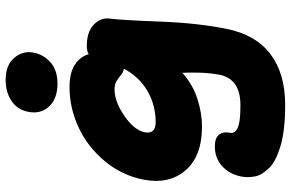

<svg xmlns="http://www.w3.org/2000/svg" viewBox="-200 -576 1059 700"><g transform="rotate(-90 330.0 -225.5)"><path d="M376 -545.9Q320.8 -545.9 292.2 -576.7Q263.7 -607.4 272.9 -652.8Q280.3 -691.9 312.3 -713.4Q344.2 -734.9 389.2 -734.9Q443.8 -734.9 470 -703.1Q496.1 -671.4 488.8 -633.8Q482.4 -597.7 453.6 -571.8Q424.8 -545.9 376 -545.9ZM297.9 284.2Q252 284.2 213.6 279.8Q175.3 275.4 148.4 267.3Q121.6 259.3 101.1 249Q80.6 238.8 68.1 225.8Q55.7 212.9 47.6 200.2Q39.6 187.5 37.1 173.1Q34.7 158.7 34.7 147Q34.7 135.3 37.1 123Q46.4 79.1 75.7 53.5Q105 27.8 146 27.8Q177.7 27.8 189.5 43Q201.2 58.1 196.8 79.1Q194.8 88.9 197.3 95.7Q199.7 102.5 209.5 108.6Q219.2 114.7 241 117.9Q262.7 121.1 296.9 121.1Q393.1 121.1 408.2 43.9Q414.6 8.3 415.5 -27.3Q416.5 -63 415 -90.8Q372.6 -52.7 320.1 -35.9Q267.6 -19 219.2 -19Q111.3 -19 59.3 -79.3Q7.3 -139.6 25.9 -233.9Q42 -313 94.2 -375Q146.5 -437 217 -469.5Q287.6 -502 362.8 -502Q414.6 -502 444.1 -482.9Q473.6 -463.9 482.9 -432.1Q493.7 -439 513.2 -439Q563.5 -439 590.1 -414.1Q616.7 -389.2 612.8 -356.9Q606.9 -308.1 601.8 -171.9Q596.7 -35.6 575.2 70.8Q553.7 177.2 482.9 230.7Q412.1 284.2 297.9 284.2ZM198.2 -228Q190.9 -188 234.9 -188Q297.4 -188 348.9 -218Q400.4 -248 430.2 -304.2Q418.5 -305.2 408.2 -313.7Q397.9 -322.3 385.7 -330.1Q373.5 -337.9 355 -337.9Q309.6 -337.9 257.6 -301.8Q205.6 -265.6 198.2 -228Z"/></g></svg>

Font: Shantell Sans Bouncy
Style: Italic
Weight: 800
Italic angle: -11.31°
Designer: Stephen Nixon, Anya Danilova, Shantell Martin
Foundry: Arrow Type
Version: Version 1.006;[9816181b4]